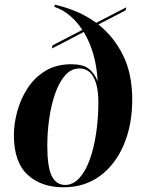

<svg xmlns="http://www.w3.org/2000/svg" viewBox="-20 -786 614 816"><path d="M250 10Q154 10 96.5 -44Q39 -98 39 -212Q39 -259 53 -311.5Q67 -364 96.5 -410Q126 -456 172.5 -484.5Q219 -513 283 -513Q332 -513 357 -494Q382 -475 395 -440Q389 -562 336 -650L201 -580L203 -593L330 -659Q307 -694 277 -719.5Q247 -745 211 -757L213 -766Q262 -755 306.5 -736Q351 -717 389 -689L517 -755L514 -742L398 -682Q463 -631 502.5 -552Q542 -473 542 -363Q542 -255 506 -170.5Q470 -86 404.5 -38Q339 10 250 10ZM257 0Q290 0 316.5 -28.5Q343 -57 361 -106.5Q379 -156 388.5 -219Q398 -282 398 -352Q398 -419 378 -457Q358 -495 317 -495Q283 -495 257.5 -466.5Q232 -438 215 -390Q198 -342 189.5 -283.5Q181 -225 181 -167Q181 -76 200 -38Q219 0 257 0Z"/></svg>

Font: Noto Serif Display SemiCondensed
Style: Bold Italic
Weight: 700
Width: 4
Italic angle: -12°
Designer: Monotype Design Team
Foundry: Monotype Imaging Inc.
Version: Version 2.009